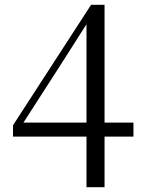

<svg xmlns="http://www.w3.org/2000/svg" viewBox="-20 -759 595 797"><path d="M339 18V-212V-225V-679H327L363 -696L217 -467L65 -231L73 -264V-250H534V-192H34V-239L358 -739H414V18Z"/></svg>

Font: Noto Serif KR ExtraLight
Style: Regular
Weight: 400
Version: Version 2.002-H1;hotconv 1.1.0;makeotfexe 2.6.0